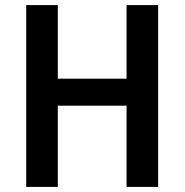

<svg xmlns="http://www.w3.org/2000/svg" viewBox="-20 -734 725 754"><path d="M601 0V-714H477V-425H207V-714H83V0H207V-319H477V0Z"/></svg>

Font: Noto Sans Devanagari UI SemiCondensed SemiBold
Style: Regular
Weight: 600
Width: 4
Designer: Jelle Bosma - Monotype Design Team
Foundry: Monotype Imaging Inc.
Version: Version 2.004